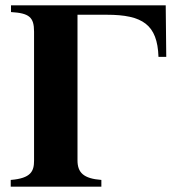

<svg xmlns="http://www.w3.org/2000/svg" viewBox="-20 -696 672 716"><path d="M598 -676H21V-651C89 -647 107 -632 107 -578V-97C107 -58 96 -31 20 -25V0H358V-25C292 -30 269 -52 269 -98V-641H378C512 -641 567 -604 571 -484H600Z"/></svg>

Font: STIXGeneral
Style: Bold
Weight: 700
Designer: MicroPress Inc., with final additions and corrections provided by Coen Hoffman, Elsevier (retired)
Version: Version 1.1.0